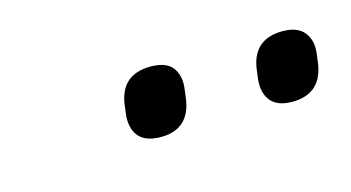

<svg xmlns="http://www.w3.org/2000/svg" viewBox="-29 -715 362 198"><g transform="rotate(-15 152.0 -615.5)"><path d="M267 -579Q251 -579 244 -588Q237 -597 239 -612L240 -620Q244 -652 276 -652Q292 -652 299 -643Q306 -634 304 -620L303 -612Q299 -579 267 -579ZM127 -579Q110 -579 103 -588Q96 -597 98 -612L99 -620Q103 -652 135 -652Q152 -652 158.5 -643Q165 -634 163 -620L162 -612Q158 -579 127 -579Z"/></g></svg>

Font: Sofia Sans Semi Condensed Light
Style: Italic
Weight: 300
Italic angle: -9°
Version: Version 4.100